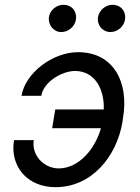

<svg xmlns="http://www.w3.org/2000/svg" viewBox="-20 -770 583 800"><path d="M292.6 -474.4C377.5 -473.7 415.5 -395.6 412.3 -313.9H210.2L197.4 -235.8H400.6C377.5 -152.7 311.4 -68.9 224.4 -68.2C161.2 -68.9 110.8 -124.3 120.7 -186.1H38.4C20.6 -77.4 92.7 9.9 211.6 9.9C361.2 9.9 465.9 -116.8 490.1 -261.4L492.9 -281.2C517 -425.8 454.2 -552.6 305.4 -552.6C198.5 -552.6 84.9 -465.2 69.6 -370.7H152C160.9 -427.2 235.4 -473.7 292.6 -474.4ZM183.9 -698.9C179.3 -666.2 203.8 -636.4 235.1 -636.4C266.3 -636.4 291.9 -660.5 296.2 -687.5C301.8 -723 279.1 -750 243.6 -750C216.6 -750 188.2 -728.7 183.9 -698.9ZM388.5 -698.9C382.8 -664.8 408.4 -636.4 439.6 -636.4C470.9 -636.4 496.4 -660.5 500.7 -687.5C506.4 -723 483.7 -750 448.2 -750C421.2 -750 393.5 -728.7 388.5 -698.9Z"/></svg>

Font: Margiela Sans
Style: Italic
Weight: 400
Italic angle: -9.39999°
Designer: Stefan Endress, Andreas Faust
Version: Version 1.100;FEAKit 1.0